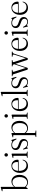

<svg xmlns="http://www.w3.org/2000/svg" viewBox="2082 -2854 1004 5212"><g transform="rotate(-90 2584.0 -248.0)"><path d="M118 -716V-367Q151.5 -404.5 188 -422Q224.5 -439.5 265 -439.5Q316.5 -439.5 357 -413Q397.5 -386.5 420.8 -338Q444 -289.5 444 -223Q444 -150 418 -97.8Q392 -45.5 347.2 -17.8Q302.5 10 246 10Q205 10 171.8 -5.8Q138.5 -21.5 114.5 -48.5L83.5 -6.5Q77 2.5 68.5 2.5Q59 2.5 59 -9L59.5 -667Q59.5 -681 47.5 -682L7.5 -682.5Q-2 -683.5 -2 -691Q-2 -698.5 9 -702L85.5 -725Q99 -729.5 105.5 -729.5Q118 -729.5 118 -716ZM244.5 -412.5Q175.5 -412.5 118 -343.5V-73.5Q140.5 -45 171 -29.2Q201.5 -13.5 238 -13.5Q277.5 -13.5 310.5 -37Q343.5 -60.5 363.5 -106Q383.5 -151.5 383.5 -217Q383.5 -309.5 344 -361Q304.5 -412.5 244.5 -412.5Z M855 -272Q855 -244 825.5 -244H551.5Q551.5 -238.5 551.5 -233Q551.5 -136 595.5 -83.5Q639.5 -31 708.5 -31Q759 -31 793.8 -59Q828.5 -87 838.5 -129.5Q842 -138 848 -138Q856 -138 855 -127Q849.5 -89.5 827.2 -58.2Q805 -27 769.2 -8.5Q733.5 10 687.5 10Q599.5 10 547.8 -49.5Q496 -109 496 -208Q496 -274 520.2 -326.5Q544.5 -379 589 -409.5Q633.5 -440 693.5 -440Q741.5 -440 777.8 -418.5Q814 -397 834.5 -359.2Q855 -321.5 855 -272ZM686 -419Q629.5 -419 594.2 -376.5Q559 -334 552.5 -262.5H776Q793.5 -262.5 793.5 -279.5Q793.5 -343.5 764 -381.2Q734.5 -419 686 -419Z M985 -535Q965 -535 952.2 -548.2Q939.5 -561.5 939.5 -582Q939.5 -602.5 952.5 -615.8Q965.5 -629 985 -629Q1005.5 -629 1018.2 -615.5Q1031 -602 1031 -582Q1031 -561.5 1018 -548.2Q1005 -535 985 -535ZM1020.5 -421.5V-45.5Q1020.5 -27.5 1038 -24L1067 -19.5Q1076.5 -17 1076.5 -9Q1076.5 0 1065.5 0H915.5Q904.5 0 904.5 -9Q904.5 -16 914 -19L944 -24Q961.5 -27.5 961.5 -45.5V-373Q961.5 -386.5 950 -388H910Q900.5 -389.5 900.5 -397Q900.5 -404 911.5 -408L988 -431Q1001.5 -435 1008 -435Q1020.5 -435 1020.5 -421.5Z M1284.5 -9.5Q1324 -9.5 1347.2 -30.8Q1370.5 -52 1370.5 -86Q1370.5 -119.5 1347 -142.5Q1323.5 -165.5 1260 -185Q1180 -209.5 1148.8 -242.2Q1117.5 -275 1117.5 -324Q1117.5 -376.5 1154.5 -408.8Q1191.5 -441 1258 -441Q1302 -441 1323.2 -429.2Q1344.5 -417.5 1352 -417.5Q1358 -417.5 1365.8 -429.2Q1373.5 -441 1381.5 -441Q1390 -441 1394 -428.5L1424.5 -323Q1430 -305.5 1422 -302Q1411 -297.5 1403.5 -311.5Q1377.5 -371.5 1342.2 -396.5Q1307 -421.5 1260 -421.5Q1212.5 -421.5 1188.2 -399.2Q1164 -377 1164 -343Q1164 -309.5 1188.2 -285Q1212.5 -260.5 1280.5 -241Q1354.5 -219.5 1385.8 -186.8Q1417 -154 1417 -105.5Q1417 -55 1381.5 -22.5Q1346 10 1286 10Q1257 10 1237.5 2Q1218 -6 1207.2 -14.2Q1196.5 -22.5 1193 -22.5Q1189 -22.5 1185.8 -14.8Q1182.5 -7 1178.5 1Q1174.5 9 1168.5 9Q1160 9 1157.5 -2.5L1133.5 -102Q1128.5 -123 1136 -126.5Q1145.5 -130 1153 -115.5Q1178 -58 1212.2 -33.8Q1246.5 -9.5 1284.5 -9.5Z M1580 -424.5V-364Q1646 -440 1732.5 -440Q1783.5 -440 1823.5 -413.2Q1863.5 -386.5 1886.5 -338Q1909.5 -289.5 1909.5 -223.5Q1909.5 -148 1883 -95.8Q1856.5 -43.5 1812 -16.5Q1767.5 10.5 1714 10.5Q1631 10.5 1580.5 -51V189.5Q1580.5 208.5 1598 211L1638 215.5Q1648 218.5 1648 226Q1648 235 1636.5 235H1479.5Q1468.5 235 1468.5 226Q1468.5 218 1480 215L1504.5 211Q1522 208 1522 189.5V-376Q1522 -389.5 1510.5 -391H1470Q1460.5 -392.5 1460.5 -400Q1460.5 -407 1472 -411L1547 -433.5Q1561 -438 1567.5 -438Q1580 -438 1580 -424.5ZM1709 -412.5Q1640 -412.5 1580.5 -341V-82.5Q1627.5 -14 1702 -14Q1763.5 -14 1806.2 -64.2Q1849 -114.5 1849 -214Q1849 -311 1808.8 -361.8Q1768.5 -412.5 1709 -412.5Z M2043.5 -535Q2023.5 -535 2010.8 -548.2Q1998 -561.5 1998 -582Q1998 -602.5 2011 -615.8Q2024 -629 2043.5 -629Q2064 -629 2076.8 -615.5Q2089.5 -602 2089.5 -582Q2089.5 -561.5 2076.5 -548.2Q2063.5 -535 2043.5 -535ZM2079 -421.5V-45.5Q2079 -27.5 2096.5 -24L2125.5 -19.5Q2135 -17 2135 -9Q2135 0 2124 0H1974Q1963 0 1963 -9Q1963 -16 1972.5 -19L2002.5 -24Q2020 -27.5 2020 -45.5V-373Q2020 -386.5 2008.5 -388H1968.5Q1959 -389.5 1959 -397Q1959 -404 1970 -408L2046.5 -431Q2060 -435 2066.5 -435Q2079 -435 2079 -421.5Z M2532.5 -272Q2532.5 -244 2503 -244H2229Q2229 -238.5 2229 -233Q2229 -136 2273 -83.5Q2317 -31 2386 -31Q2436.5 -31 2471.2 -59Q2506 -87 2516 -129.5Q2519.5 -138 2525.5 -138Q2533.5 -138 2532.5 -127Q2527 -89.5 2504.8 -58.2Q2482.5 -27 2446.8 -8.5Q2411 10 2365 10Q2277 10 2225.2 -49.5Q2173.5 -109 2173.5 -208Q2173.5 -274 2197.8 -326.5Q2222 -379 2266.5 -409.5Q2311 -440 2371 -440Q2419 -440 2455.2 -418.5Q2491.5 -397 2512 -359.2Q2532.5 -321.5 2532.5 -272ZM2363.5 -419Q2307 -419 2271.8 -376.5Q2236.5 -334 2230 -262.5H2453.5Q2471 -262.5 2471 -279.5Q2471 -343.5 2441.5 -381.2Q2412 -419 2363.5 -419Z M2696.5 -715.5V-45.5Q2696.5 -27 2714 -24L2743 -19.5Q2753 -17 2753 -9Q2753 0 2741.5 0H2592Q2580.5 0 2580.5 -9Q2580.5 -16.5 2592 -20L2620.5 -24Q2638 -27 2638 -45.5V-667Q2638 -681 2626.5 -682L2586 -682.5Q2576.5 -683.5 2576.5 -691Q2576.5 -698.5 2588 -702L2664.5 -725Q2678 -729.5 2684.5 -729.5Q2696.5 -729.5 2696.5 -715.5Z M2961.5 -9.5Q3001 -9.5 3024.2 -30.8Q3047.5 -52 3047.5 -86Q3047.5 -119.5 3024 -142.5Q3000.5 -165.5 2937 -185Q2857 -209.5 2825.8 -242.2Q2794.5 -275 2794.5 -324Q2794.5 -376.5 2831.5 -408.8Q2868.5 -441 2935 -441Q2979 -441 3000.2 -429.2Q3021.5 -417.5 3029 -417.5Q3035 -417.5 3042.8 -429.2Q3050.5 -441 3058.5 -441Q3067 -441 3071 -428.5L3101.5 -323Q3107 -305.5 3099 -302Q3088 -297.5 3080.5 -311.5Q3054.5 -371.5 3019.2 -396.5Q2984 -421.5 2937 -421.5Q2889.5 -421.5 2865.2 -399.2Q2841 -377 2841 -343Q2841 -309.5 2865.2 -285Q2889.5 -260.5 2957.5 -241Q3031.5 -219.5 3062.8 -186.8Q3094 -154 3094 -105.5Q3094 -55 3058.5 -22.5Q3023 10 2963 10Q2934 10 2914.5 2Q2895 -6 2884.2 -14.2Q2873.5 -22.5 2870 -22.5Q2866 -22.5 2862.8 -14.8Q2859.5 -7 2855.5 1Q2851.5 9 2845.5 9Q2837 9 2834.5 -2.5L2810.5 -102Q2805.5 -123 2813 -126.5Q2822.5 -130 2830 -115.5Q2855 -58 2889.2 -33.8Q2923.5 -9.5 2961.5 -9.5Z M3333.5 4H3314.5Q3301.5 4 3295.5 -12.5L3176.5 -380Q3171.5 -395 3165.8 -400Q3160 -405 3150.5 -407L3129.5 -410.5Q3119.5 -414 3119.5 -420.5Q3119.5 -429.5 3130.5 -429.5H3287Q3297.5 -429.5 3297.5 -421Q3297.5 -413.5 3287.5 -410.5L3263.5 -406Q3246 -402.5 3242 -393.8Q3238 -385 3243.5 -368.5L3344 -52.5L3446.5 -364L3440.5 -381Q3434 -401.5 3417 -405.5L3395 -410Q3384 -413.5 3384 -420.5Q3384 -429.5 3396 -429.5H3550Q3561.5 -429.5 3561.5 -420.5Q3561.5 -413.5 3550 -410L3523 -404.5Q3507 -400.5 3504 -393.5Q3501 -386.5 3505 -374.5L3609 -53L3705 -357Q3718.5 -399 3683.5 -406L3657.5 -410.5Q3646.5 -413.5 3646.5 -420.5Q3646.5 -429.5 3658.5 -429.5H3780Q3791.5 -429.5 3791.5 -420.5Q3791.5 -414 3781 -410L3765.5 -406Q3754 -402.5 3745.2 -391.2Q3736.5 -380 3729 -356.5L3617 -11.5Q3612 4 3599 4H3579.5Q3567.5 4 3561.5 -12.5L3457 -331L3351.5 -11Q3346 4 3333.5 4Z M4166 -272Q4166 -244 4136.5 -244H3862.5Q3862.5 -238.5 3862.5 -233Q3862.5 -136 3906.5 -83.5Q3950.5 -31 4019.5 -31Q4070 -31 4104.8 -59Q4139.5 -87 4149.5 -129.5Q4153 -138 4159 -138Q4167 -138 4166 -127Q4160.5 -89.5 4138.2 -58.2Q4116 -27 4080.2 -8.5Q4044.5 10 3998.5 10Q3910.5 10 3858.8 -49.5Q3807 -109 3807 -208Q3807 -274 3831.2 -326.5Q3855.5 -379 3900 -409.5Q3944.5 -440 4004.5 -440Q4052.5 -440 4088.8 -418.5Q4125 -397 4145.5 -359.2Q4166 -321.5 4166 -272ZM3997 -419Q3940.5 -419 3905.2 -376.5Q3870 -334 3863.5 -262.5H4087Q4104.5 -262.5 4104.5 -279.5Q4104.5 -343.5 4075 -381.2Q4045.5 -419 3997 -419Z M4296 -535Q4276 -535 4263.2 -548.2Q4250.5 -561.5 4250.5 -582Q4250.5 -602.5 4263.5 -615.8Q4276.5 -629 4296 -629Q4316.5 -629 4329.2 -615.5Q4342 -602 4342 -582Q4342 -561.5 4329 -548.2Q4316 -535 4296 -535ZM4331.5 -421.5V-45.5Q4331.5 -27.5 4349 -24L4378 -19.5Q4387.5 -17 4387.5 -9Q4387.5 0 4376.5 0H4226.5Q4215.5 0 4215.5 -9Q4215.5 -16 4225 -19L4255 -24Q4272.5 -27.5 4272.5 -45.5V-373Q4272.5 -386.5 4261 -388H4221Q4211.5 -389.5 4211.5 -397Q4211.5 -404 4222.5 -408L4299 -431Q4312.5 -435 4319 -435Q4331.5 -435 4331.5 -421.5Z M4595.5 -9.5Q4635 -9.5 4658.2 -30.8Q4681.5 -52 4681.5 -86Q4681.5 -119.5 4658 -142.5Q4634.5 -165.5 4571 -185Q4491 -209.5 4459.8 -242.2Q4428.5 -275 4428.5 -324Q4428.5 -376.5 4465.5 -408.8Q4502.5 -441 4569 -441Q4613 -441 4634.2 -429.2Q4655.5 -417.5 4663 -417.5Q4669 -417.5 4676.8 -429.2Q4684.5 -441 4692.5 -441Q4701 -441 4705 -428.5L4735.5 -323Q4741 -305.5 4733 -302Q4722 -297.5 4714.5 -311.5Q4688.5 -371.5 4653.2 -396.5Q4618 -421.5 4571 -421.5Q4523.5 -421.5 4499.2 -399.2Q4475 -377 4475 -343Q4475 -309.5 4499.2 -285Q4523.5 -260.5 4591.5 -241Q4665.5 -219.5 4696.8 -186.8Q4728 -154 4728 -105.5Q4728 -55 4692.5 -22.5Q4657 10 4597 10Q4568 10 4548.5 2Q4529 -6 4518.2 -14.2Q4507.5 -22.5 4504 -22.5Q4500 -22.5 4496.8 -14.8Q4493.5 -7 4489.5 1Q4485.5 9 4479.5 9Q4471 9 4468.5 -2.5L4444.5 -102Q4439.5 -123 4447 -126.5Q4456.5 -130 4464 -115.5Q4489 -58 4523.2 -33.8Q4557.5 -9.5 4595.5 -9.5Z M5146 -272Q5146 -244 5116.5 -244H4842.5Q4842.5 -238.5 4842.5 -233Q4842.5 -136 4886.5 -83.5Q4930.5 -31 4999.5 -31Q5050 -31 5084.8 -59Q5119.5 -87 5129.5 -129.5Q5133 -138 5139 -138Q5147 -138 5146 -127Q5140.5 -89.5 5118.2 -58.2Q5096 -27 5060.2 -8.5Q5024.5 10 4978.5 10Q4890.5 10 4838.8 -49.5Q4787 -109 4787 -208Q4787 -274 4811.2 -326.5Q4835.5 -379 4880 -409.5Q4924.5 -440 4984.5 -440Q5032.5 -440 5068.8 -418.5Q5105 -397 5125.5 -359.2Q5146 -321.5 5146 -272ZM4977 -419Q4920.5 -419 4885.2 -376.5Q4850 -334 4843.5 -262.5H5067Q5084.5 -262.5 5084.5 -279.5Q5084.5 -343.5 5055 -381.2Q5025.5 -419 4977 -419Z"/></g></svg>

Font: Fraunces 144pt Soft Light
Style: Regular
Weight: 300
Version: Version 1.000;[0bf87f6ff]